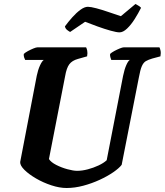

<svg xmlns="http://www.w3.org/2000/svg" viewBox="-20 -941 825 961"><path d="M313 0Q278 0 237 -13.5Q196 -27 160 -48Q124 -69 102 -91Q80 -113 81 -130L164 -562Q170 -591 180 -613Q190 -635 199 -641H106Q104 -645 101 -653Q98 -661 99 -671Q106 -678 120 -685.5Q134 -693 147.5 -698.5Q161 -704 167 -704H411Q414 -699 416.5 -687.5Q419 -676 416 -659L370 -646Q341 -638 327 -619.5Q313 -601 306 -560L225 -145Q235 -129 261.5 -115.5Q288 -102 317.5 -94Q347 -86 366 -86Q391 -86 419.5 -93.5Q448 -101 473.5 -113Q499 -125 514 -139L596 -561Q603 -595 612.5 -616Q622 -637 630 -641H537Q536 -645 533 -653Q530 -661 531 -671Q538 -678 552 -685.5Q566 -693 579.5 -698.5Q593 -704 599 -704H778Q781 -699 783.5 -687.5Q786 -676 783 -659L742 -648Q722 -642 710 -635Q698 -628 690 -610Q682 -592 675 -553L589 -116Q576 -99 547 -79Q518 -59 479 -41Q440 -23 397 -11.5Q354 0 313 0ZM578 -779Q564 -779 533.5 -787.5Q503 -796 468.5 -808.5Q434 -821 406 -832L331 -781Q325 -784 316 -791Q307 -798 305 -809Q321 -831 341.5 -854Q362 -877 382.5 -892Q403 -907 420 -907Q434 -907 462.5 -899.5Q491 -892 524 -880.5Q557 -869 585 -860L658 -921Q663 -918 671.5 -913.5Q680 -909 686 -902Q672 -874 654 -845.5Q636 -817 616 -798Q596 -779 578 -779Z"/></svg>

Font: Texturina 72pt 72pt ExtraBold
Style: Italic
Weight: 800
Italic angle: -11°
Designer: Guillermo Torres Carreño
Foundry: Omnibus-Type
Version: Version 1.002; ttfautohint (v1.8.3)